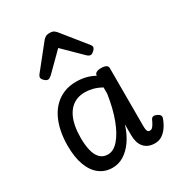

<svg xmlns="http://www.w3.org/2000/svg" viewBox="-200 -965 1023 1108"><g transform="rotate(-30 312.0 -411.0)"><path d="M226 17Q176 17 139 -11.5Q102 -40 82.5 -93.5Q63 -147 63 -223Q63 -275 72.5 -320.5Q82 -366 100.5 -402.5Q119 -439 146.5 -465Q174 -491 209.5 -505Q245 -519 289 -519Q323 -519 352 -512Q381 -505 411 -489V-491Q411 -502 422 -508.5Q433 -515 454 -515Q476 -515 487 -508.5Q498 -502 498 -489V-106Q498 -89 500 -79Q502 -69 506.5 -65Q511 -61 519 -61Q527 -61 533 -66Q539 -71 546 -82Q553 -93 561 -111Q565 -120 574 -123Q583 -126 596 -120Q610 -115 616.5 -106Q623 -97 618 -85Q609 -58 593.5 -35Q578 -12 557 2.5Q536 17 508 17Q484 17 466 9.5Q448 2 435.5 -12.5Q423 -27 417 -47.5Q411 -68 411 -93Q411 -110 411 -128.5Q411 -147 411 -165Q393 -107 364.5 -66.5Q336 -26 301 -4.5Q266 17 226 17ZM151 -224Q151 -178 159.5 -141.5Q168 -105 188 -84Q208 -63 241 -63Q278 -63 311.5 -101Q345 -139 371 -207.5Q397 -276 411 -369V-411Q380 -428 353 -434.5Q326 -441 303 -441Q274 -441 250 -432Q226 -423 207.5 -405Q189 -387 176.5 -361Q164 -335 157.5 -300.5Q151 -266 151 -224ZM156 -610Q146 -610 133.5 -622Q121 -634 121 -644Q121 -647 122 -650Q123 -653 127 -660L254 -819Q260 -826 269.5 -832.5Q279 -839 298 -839Q317 -839 326 -832.5Q335 -826 341 -819L469 -660Q474 -653 475 -650Q476 -647 476 -644Q476 -634 463 -622Q450 -610 441 -610Q434 -610 428 -613.5Q422 -617 416 -623L298 -739L181 -623Q174 -617 168 -613.5Q162 -610 156 -610Z"/></g></svg>

Font: Playwrite FR Moderne
Style: Regular
Weight: 400
Designer: Veronika Burian, José Scaglione
Foundry: TypeTogether
Version: Version 1.002